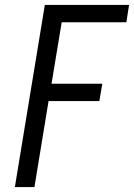

<svg xmlns="http://www.w3.org/2000/svg" viewBox="-20 -755 541 775"><path d="M40 0 161 -735H501L490 -665H229L188 -417H393L381 -347H176L119 0Z"/></svg>

Font: Iosevka Term Curly Oblique
Style: Regular
Weight: 400
Italic angle: -9°
Designer: Belleve Invis
Foundry: Belleve Invis
Version: Version 32.3.0